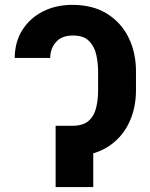

<svg xmlns="http://www.w3.org/2000/svg" viewBox="-20 -757 609 777"><path d="M224.1 -248H275.4Q316.4 -248.5 338.4 -267.6Q360.4 -286.6 368.7 -319.3Q377 -352.1 377 -391.6V-468.3Q377 -499.5 370.1 -533.2Q363.3 -566.9 341.3 -590.1Q319.3 -613.3 275.4 -613.3Q230 -613.3 206.8 -587.2Q183.6 -561 183.1 -522.5H39.6Q40 -586.9 70.3 -635.3Q100.6 -683.6 153.3 -710.4Q206.1 -737.3 272.5 -737.3Q356 -737.3 413.3 -701.4Q470.7 -665.5 500.5 -604.7Q530.3 -543.9 530.3 -468.3V-391.6Q530.3 -316.9 500.5 -256.6Q470.7 -196.3 413.3 -160.9Q356 -125.5 272 -125.5H224.1ZM357.4 -248V0H205.1V-248Z"/></svg>

Font: Inter 17pt
Style: Bold
Weight: 700
Version: Version 4.001;git-66647c0bb